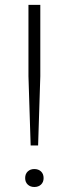

<svg xmlns="http://www.w3.org/2000/svg" viewBox="-20 -760 282 786"><path d="M105.5 -164.5 96.5 -448V-740H145V-448L136 -164.5ZM120.5 5.5Q104 5.5 93.5 -4.5Q83 -14.5 83 -31Q83 -48 93.5 -58Q104 -68 120.5 -68Q137.5 -68 148 -58Q158.5 -48 158.5 -31Q158.5 -14.5 148 -4.5Q137.5 5.5 120.5 5.5Z"/></svg>

Font: Encode Sans SC SemiExpanded ExtraLight
Style: Regular
Weight: 250
Width: 6
Designer: Multiple Designers
Foundry: Impallari Type
Version: Version 3.002